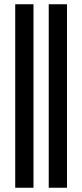

<svg xmlns="http://www.w3.org/2000/svg" viewBox="-20 -720 386 903"><path d="M209.2 -700V163H295.1V-700ZM51.6 -700V163H137.5V-700Z"/></svg>

Font: Overused Grotesk Light
Style: Regular
Weight: 300
Designer: RandomMaerks
Version: Version 0.005